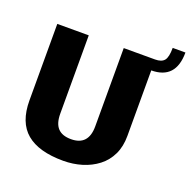

<svg xmlns="http://www.w3.org/2000/svg" viewBox="-140 -931 1066 1078"><g transform="rotate(20 393.5 -392.0)"><path d="M349 11Q203 11 129.5 -50.5Q56 -112 56 -243V-700H244V-232Q244 -174 270 -146Q296 -118 349 -118Q453 -118 453 -232V-700H641V-243Q641 -180 618 -132Q595 -84 554 -52.5Q513 -21 460.5 -5Q408 11 349 11ZM640 -700Q679 -700 695 -720Q711 -740 711 -795H787Q787 -635 640 -635Z"/></g></svg>

Font: Pathway Extreme SemiCondensed ExtraBold
Style: Regular
Weight: 800
Width: 4
Version: Version 1.001;gftools[0.9.26]